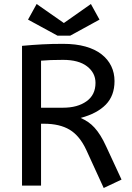

<svg xmlns="http://www.w3.org/2000/svg" viewBox="-20 -927 657 959"><path d="M498 12 411 -178Q378 -249 328 -279Q278 -309 200 -309H185V0H90V-698Q144 -703 191.5 -705.5Q239 -708 295 -708Q359 -708 407 -694.5Q455 -681 487 -656Q519 -631 535.5 -597Q552 -563 552 -522Q552 -449 508.5 -404.5Q465 -360 383 -338Q403 -329 420 -317.5Q437 -306 452 -289.5Q467 -273 481.5 -250Q496 -227 511 -194L587 -30ZM295 -628Q261 -628 234 -627Q207 -626 185 -624V-389H295Q367 -389 412 -421Q457 -453 457 -513Q457 -563 415 -595.5Q373 -628 295 -628ZM434 -907 477 -829 331 -749H267L120 -829L163 -907L299 -812Z"/></svg>

Font: ABeeZee
Style: Regular
Weight: 400
Designer: Anja Meiners
Foundry: Anja Meiners
Version: Version 1.001